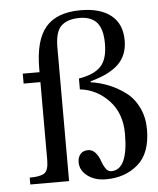

<svg xmlns="http://www.w3.org/2000/svg" viewBox="-52 -758 667 809"><g transform="rotate(-5 281.5 -353.5)"><path d="M124 -97V-426H53V-468H124V-482Q124 -603 171 -658Q218 -713 319 -713Q402 -713 447.5 -676.5Q493 -640 493 -570Q493 -509 455 -471Q417 -433 335 -411V-407Q375 -401 412 -386Q449 -371 482 -346Q515 -321 534.5 -280Q554 -239 554 -189Q554 -88 499.5 -41Q445 6 364 6Q317 6 286 -17.5Q255 -41 255 -75Q255 -97 266.5 -110Q278 -123 299 -123Q317 -123 330 -108Q343 -93 349 -74.5Q355 -56 365 -41Q375 -26 389 -26Q460 -26 460 -178Q460 -265 409 -319Q358 -373 287 -381V-427Q350 -437 379.5 -467Q409 -497 409 -564Q409 -625 385 -653Q361 -681 311 -681Q261 -681 234.5 -656.5Q208 -632 208 -565V0H44V-29Q89 -29 106.5 -41Q124 -53 124 -97Z"/></g></svg>

Font: myMathFont
Style: Regular
Weight: 400
Designer: Ross Mills, John Hudson & Paul Hanslow, Tiro Typeworks Ltd; with prior portions MicroPress Inc., and Coen Hoffman. Math 
Foundry: Tiro Typeworks Ltd
Version: Version 2.13 b171